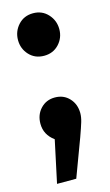

<svg xmlns="http://www.w3.org/2000/svg" viewBox="-109 -545 437 763"><g transform="rotate(-15 110.0 -164.0)"><path d="M109.9 -503.9Q147 -503.9 170.9 -477.8Q194.8 -451.7 194.8 -416Q194.8 -380.4 170.9 -354.7Q147 -329.1 109.9 -329.1Q72.3 -329.1 48.6 -354.7Q24.9 -380.4 24.9 -416Q24.9 -451.7 48.6 -477.8Q72.3 -503.9 109.9 -503.9ZM106.9 -158.2Q143.1 -158.2 166 -133.5Q189 -108.9 189 -71.8Q189 -55.7 183.3 -36.6Q177.7 -17.6 163.6 21.5Q160.6 29.3 159.2 33.2L106 175.8H26.9L64 2Q24.9 -26.4 24.9 -71.8Q24.9 -108.9 48.1 -133.5Q71.3 -158.2 106.9 -158.2Z"/></g></svg>

Font: Fira Sans Compressed
Style: Bold
Weight: 700
Width: 1
Designer: Carrois Corporate & Edenspiekermann AG
Foundry: Carrois Corporate GbR & Edenspiekermann AG
Version: Version 4.203;PS 004.203;hotconv 1.0.88;makeotf.lib2.5.64775